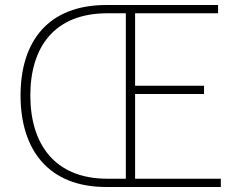

<svg xmlns="http://www.w3.org/2000/svg" viewBox="-20 -746 953 766"><path d="M403 0H861V-33H519V-371H794V-404H519V-693H850V-726H404C173 -726 62 -582 62 -365C62 -149 173 0 403 0ZM408 -33C196 -33 101 -174 101 -365C101 -557 196 -693 408 -693H482V-33Z"/></svg>

Font: Noto Sans JP Thin
Style: Regular
Weight: 100
Designer: Ryoko NISHIZUKA 西塚涼子 (kana, bopomofo & ideographs); Paul D. Hunt (Latin, Greek & Cyrillic); Sandoll Communications 산돌커뮤니
Foundry: Adobe
Version: Version 2.004;hotconv 1.0.118;makeotfexe 2.5.65603